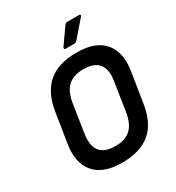

<svg xmlns="http://www.w3.org/2000/svg" viewBox="-201 -967 1008 1099"><g transform="rotate(-30 303.5 -417.0)"><path d="M282 11Q158 11 102 -55.5Q46 -122 65 -240L96 -435Q115 -552 182 -609Q249 -666 370 -666Q495 -666 550.5 -600Q606 -534 587 -415L556 -220Q538 -103 471 -46Q404 11 282 11ZM294 -91Q360 -90 396.5 -122.5Q433 -155 445 -225L474 -414Q487 -489 457 -526.5Q427 -564 358 -564Q293 -565 256 -532.5Q219 -500 207 -430L178 -241Q166 -166 196 -128.5Q226 -91 294 -91ZM327 -716Q321 -716 319.5 -720.5Q318 -725 321 -730L394 -834Q401 -845 412 -845H490Q497 -845 498.5 -840.5Q500 -836 495 -831L405 -727Q401 -723 396.5 -719.5Q392 -716 385 -716Z"/></g></svg>

Font: Sofia Sans Semi Condensed
Style: Bold Italic
Weight: 700
Italic angle: -9°
Version: Version 4.100